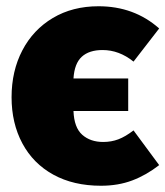

<svg xmlns="http://www.w3.org/2000/svg" viewBox="-20 -574 529 614"><path d="M407 -157 489 -46Q448 -14 403 3Q358 20 303 20Q215 20 150.5 -15.5Q86 -51 51.5 -115.5Q17 -180 17 -263Q17 -347 51.5 -413Q86 -479 149 -516.5Q212 -554 295 -554Q409 -554 489 -483L407 -377Q361 -414 308 -414Q265 -414 241.5 -392.5Q218 -371 215 -323H390V-219H215Q217 -166 243 -143Q269 -120 310 -120Q336 -120 358.5 -128.5Q381 -137 407 -157Z"/></svg>

Font: Fira Sans Black
Style: Regular
Weight: 900
Designer: Carrois Corporate & Edenspiekermann AG
Foundry: Carrois Corporate GbR & Edenspiekermann AG
Version: Version 4.203